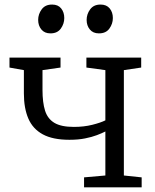

<svg xmlns="http://www.w3.org/2000/svg" viewBox="-20 -800 664 820"><path d="M339 0V-42.5L430 -50.5V-238.5Q415.5 -231 393.8 -222.8Q372 -214.5 343 -208.8Q314 -203 276.5 -203Q205.5 -203 162.8 -226.2Q120 -249.5 101 -293.8Q82 -338 82 -401V-500.5L20.5 -511.5V-554H238.5V-511.5L161.5 -500.5V-416Q161.5 -362 172.5 -327.2Q183.5 -292.5 212.5 -275.2Q241.5 -258 295.5 -258Q338.5 -258 374.2 -267Q410 -276 430 -286V-500.5L349 -511.5V-554H583V-511.5L509 -500.5V-50.5L585 -42.5V0ZM195 -657.5Q170.5 -657.5 156.8 -674Q143 -690.5 143 -715Q143 -739.5 158 -760Q173 -780.5 202 -780.5H203Q228 -780.5 241.2 -764Q254.5 -747.5 254.5 -723Q254.5 -698.5 239.8 -678Q225 -657.5 196 -657.5ZM402 -657.5Q377.5 -657.5 363.8 -674Q350 -690.5 350 -715Q350 -739.5 365 -760Q380 -780.5 409 -780.5H410Q435 -780.5 448.5 -764Q462 -747.5 462 -723Q462 -698.5 447.2 -678Q432.5 -657.5 403 -657.5Z"/></svg>

Font: Merriweather 20pt Light
Style: Regular
Weight: 300
Version: Version 2.100